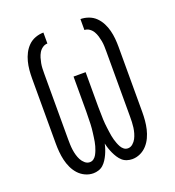

<svg xmlns="http://www.w3.org/2000/svg" viewBox="-135 -841 869 955"><g transform="rotate(-20 300.0 -363.5)"><path d="M197 8Q175 8 154.5 -1.5Q134 -11 119 -27.5Q104 -44 94.5 -64.5Q85 -85 80 -106.5Q75 -128 73 -150.5Q71 -173 71 -195V-540Q71 -562 73 -584Q75 -606 80.5 -627.5Q86 -649 96 -668.5Q106 -688 121.5 -703.5Q137 -719 158.5 -727Q180 -735 202 -735V-677Q188 -677 176 -668.5Q164 -660 157 -648Q150 -636 146 -622.5Q142 -609 139.5 -595.5Q137 -582 136.5 -568Q136 -554 136 -540V-195Q136 -181 136.5 -166.5Q137 -152 139 -137.5Q141 -123 145 -109Q149 -95 155.5 -82.5Q162 -70 173.5 -60Q185 -50 199 -50Q211 -50 220 -57Q229 -64 234.5 -74Q240 -84 244 -94.5Q248 -105 251 -115.5Q254 -126 256 -137Q258 -148 259.5 -159.5Q261 -171 262.5 -182Q264 -193 265 -204Q266 -215 266.5 -226.5Q267 -238 267 -249Q267 -260 267.5 -271.5Q268 -283 268 -294V-478H332V-294Q332 -283 332.5 -271.5Q333 -260 333 -249Q333 -238 333.5 -226.5Q334 -215 335 -204Q336 -193 337.5 -182Q339 -171 340.5 -159.5Q342 -148 344 -137Q346 -126 349 -115.5Q352 -105 356 -94.5Q360 -84 365.5 -74Q371 -64 380 -57Q389 -50 401 -50Q415 -50 426.5 -60Q438 -70 444.5 -82.5Q451 -95 455 -109Q459 -123 461 -137.5Q463 -152 463.5 -166.5Q464 -181 464 -195V-540Q464 -554 463.5 -568Q463 -582 460.5 -595.5Q458 -609 454 -622.5Q450 -636 443 -648Q436 -660 424 -668.5Q412 -677 398 -677V-735Q420 -735 441.5 -727Q463 -719 478.5 -703.5Q494 -688 504 -668.5Q514 -649 519.5 -627.5Q525 -606 527 -584Q529 -562 529 -540V-195Q529 -173 527 -150.5Q525 -128 520 -106.5Q515 -85 505.5 -64.5Q496 -44 481 -27.5Q466 -11 445.5 -1.5Q425 8 403 8Q389 8 375 3.5Q361 -1 350.5 -10.5Q340 -20 332 -32.5Q324 -45 318 -58Q312 -71 307.5 -84.5Q303 -98 300 -112Q297 -98 292.5 -84.5Q288 -71 282 -58Q276 -45 268 -32.5Q260 -20 249.5 -10.5Q239 -1 225 3.5Q211 8 197 8Z"/></g></svg>

Font: Iosevka Custom Light Extended
Style: Regular
Weight: 300
Width: 7
Monospace: yes
Designer: Belleve Invis
Foundry: Belleve Invis
Version: Version 11.2.4; ttfautohint (v1.8.4)